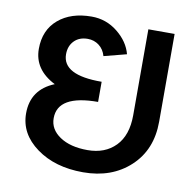

<svg xmlns="http://www.w3.org/2000/svg" viewBox="-69 -634 714 713"><g transform="rotate(10 288.5 -277.5)"><path d="M221 -565Q276 -565 319 -530.5Q362 -496 374 -450L289 -428Q282 -453 263.5 -467Q245 -481 221 -481Q189 -481 170 -461.5Q151 -442 151 -411Q151 -332 299 -333V-257Q147 -257 147 -169Q147 -127 186.5 -100.5Q226 -74 291 -74Q357 -74 396.5 -114.5Q436 -155 436 -231V-555H535V-224Q535 -118 466 -54Q397 10 289 10Q183 10 113 -41Q43 -92 43 -169Q43 -259 129 -294Q48 -335 48 -413Q48 -484 95.5 -524.5Q143 -565 221 -565Z"/></g></svg>

Font: LT Superior Semi-bold
Style: Regular
Weight: 600
Designer: Daniel Lyons
Foundry: LyonsType
Version: Version 1.0